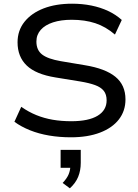

<svg xmlns="http://www.w3.org/2000/svg" viewBox="-20 -734 748 1039"><path d="M364 9Q302 9 246 -0.5Q190 -10 142.5 -29Q95 -48 58 -75L95 -156Q135 -128 177 -111Q219 -94 265.5 -86Q312 -78 366 -78Q459 -78 508 -107.5Q557 -137 557 -191Q557 -223 541.5 -242.5Q526 -262 494.5 -273.5Q463 -285 415 -293L280 -315Q174 -332 124.5 -379.5Q75 -427 75 -505Q75 -569 112.5 -616Q150 -663 216 -688.5Q282 -714 370 -714Q425 -714 474.5 -704Q524 -694 565.5 -674.5Q607 -655 639 -626L602 -547Q552 -590 495.5 -608.5Q439 -627 368 -627Q310 -627 267 -613Q224 -599 200.5 -572.5Q177 -546 177 -509Q177 -463 208 -439Q239 -415 309 -403L440 -381Q550 -363 604.5 -318.5Q659 -274 659 -196Q659 -134 623.5 -88Q588 -42 521.5 -16.5Q455 9 364 9ZM358 285 319 256Q342 232 351.5 209Q361 186 361 160L382 174H308V77H417V147Q417 189 403 223Q389 257 358 285Z"/></svg>

Font: Nunito Sans 10pt SemiExpanded Medium
Style: Regular
Weight: 500
Width: 6
Designer: Vernon Adams
Foundry: Vernon Adams
Version: Version 3.101;gftools[0.9.27]